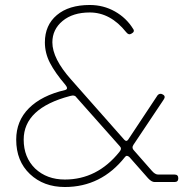

<svg xmlns="http://www.w3.org/2000/svg" viewBox="-20 -730 739 770"><path d="M75 -170Q75 -99 121 -54Q168 -10 240 -10Q370 -10 459 -121Q465 -128 465 -134Q465 -139 460 -144L286 -340Q282 -347 271 -347L261 -345Q75 -296 75 -170ZM340 -710Q395 -710 441 -684Q487 -658 514 -614Q522 -603 507 -595Q496 -588 486 -601Q423 -680 340 -680Q272 -680 231 -646Q190 -612 190 -560Q190 -495 266 -410L478 -170Q487 -160 494 -170L612 -348Q621 -358 633 -351Q646 -344 636 -330L515 -149Q507 -137 517 -127L589 -45Q602 -30 614 -30H680Q695 -30 695 -15Q695 0 680 0H600Q588 0 574 -15L499 -100Q488 -110 481 -100Q386 20 240 20Q155 20 100 -32Q45 -84 45 -170Q45 -245 96 -296Q147 -347 241 -369Q256 -373 242 -390Q201 -438 180.5 -477.5Q160 -517 160 -560Q160 -629 208 -669.5Q256 -710 340 -710Z"/></svg>

Font: ClassicType
Style: Regular
Weight: 400
Version: Version 1.004